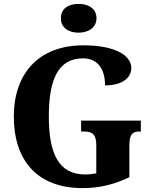

<svg xmlns="http://www.w3.org/2000/svg" viewBox="-20 -957 782 987"><path d="M384 -789C433 -789 476 -814 476 -863C476 -914 433 -937 384 -937C333 -937 293 -914 293 -863C293 -814 333 -789 384 -789ZM405 10C492 10 568 -9 645 -46V-206C645 -262 657 -281 696 -281H704V-337H397V-281H413C458 -281 475 -262 475 -210V-66C455 -62 436 -60 419 -60C282 -60 231 -166 231 -358C231 -551 280 -657 407 -657C481 -657 520 -604 520 -518C611 -518 655 -559 655 -607C655 -672 572 -724 409 -724C174 -724 51 -574 51 -358C51 -137 167 10 405 10Z"/></svg>

Font: Noto Serif Lao SemiCondensed ExtraBold
Style: Regular
Weight: 800
Width: 4
Designer: Monotype Design Team
Foundry: Monotype Imaging Inc.
Version: Version 2.003